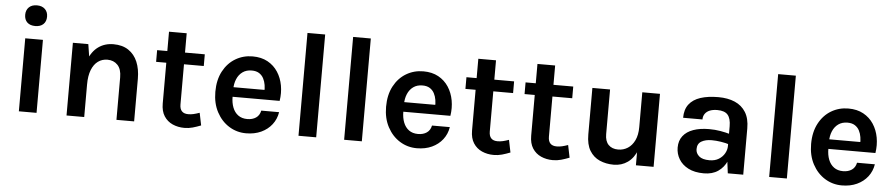

<svg xmlns="http://www.w3.org/2000/svg" viewBox="-42 -987 5934 1276"><g transform="rotate(5 2925.0 -349.0)"><path d="M162 -574Q127.5 -574 108.2 -592.2Q89 -610.5 89 -643Q89 -674 108.2 -693Q127.5 -712 162 -712Q196 -712 215.5 -693Q235 -674 235 -643Q235 -610.5 215.5 -592.2Q196 -574 162 -574ZM103 0V-487H221V0Z M754 0V-284Q754 -338 728 -365.5Q702 -393 660 -393Q624.5 -393 597.2 -373.2Q570 -353.5 554.5 -314.5Q539 -275.5 539 -217H500Q500 -311.5 523.5 -374.2Q547 -437 590 -468Q633 -499 691 -499Q751 -499 791.2 -472Q831.5 -445 851.8 -396.8Q872 -348.5 872 -284V0ZM421 0V-485H524L539 -389V0Z M1208 14Q1165 14 1129.2 -2Q1093.5 -18 1072.2 -51Q1051 -84 1051 -135V-614H1169V-139Q1169 -79 1226 -79Q1243.5 -79 1261 -83Q1278.5 -87 1301 -95L1318 -12Q1290 -1 1263.5 6.5Q1237 14 1208 14ZM983 -407V-485H1301V-407Z M1619.5 14Q1557.5 14 1506 -18Q1454.5 -50 1423.5 -108Q1392.5 -166 1392.5 -243Q1392.5 -323 1423.2 -380.5Q1454 -438 1505.5 -468.5Q1557 -499 1619.5 -499Q1677.5 -499 1719.8 -475.8Q1762 -452.5 1788 -412.8Q1814 -373 1823 -323Q1832 -273 1823.5 -220H1486.5V-284H1740L1717 -269Q1718.5 -292.5 1714.8 -316.5Q1711 -340.5 1700.5 -360.5Q1690 -380.5 1670.8 -392.8Q1651.5 -405 1621.5 -405Q1585.5 -405 1560.5 -387Q1535.5 -369 1522.5 -338Q1509.5 -307 1509.5 -268V-221Q1509.5 -180 1521.8 -148.5Q1534 -117 1558.5 -99Q1583 -81 1619.5 -81Q1654 -81 1677.5 -97Q1701 -113 1707.5 -145H1826.5Q1819 -98 1791.2 -62.2Q1763.5 -26.5 1719.8 -6.2Q1676 14 1619.5 14Z M1968.5 0V-686H2086.5V0Z M2273 0V-686H2391V0Z M2758.5 14Q2696.5 14 2645 -18Q2593.5 -50 2562.5 -108Q2531.5 -166 2531.5 -243Q2531.5 -323 2562.2 -380.5Q2593 -438 2644.5 -468.5Q2696 -499 2758.5 -499Q2816.5 -499 2858.8 -475.8Q2901 -452.5 2927 -412.8Q2953 -373 2962 -323Q2971 -273 2962.5 -220H2625.5V-284H2879L2856 -269Q2857.5 -292.5 2853.8 -316.5Q2850 -340.5 2839.5 -360.5Q2829 -380.5 2809.8 -392.8Q2790.5 -405 2760.5 -405Q2724.5 -405 2699.5 -387Q2674.5 -369 2661.5 -338Q2648.5 -307 2648.5 -268V-221Q2648.5 -180 2660.8 -148.5Q2673 -117 2697.5 -99Q2722 -81 2758.5 -81Q2793 -81 2816.5 -97Q2840 -113 2846.5 -145H2965.5Q2958 -98 2930.2 -62.2Q2902.5 -26.5 2858.8 -6.2Q2815 14 2758.5 14Z M3271.5 14Q3228.5 14 3192.8 -2Q3157 -18 3135.8 -51Q3114.5 -84 3114.5 -135V-614H3232.5V-139Q3232.5 -79 3289.5 -79Q3307 -79 3324.5 -83Q3342 -87 3364.5 -95L3381.5 -12Q3353.5 -1 3327 6.5Q3300.5 14 3271.5 14ZM3046.5 -407V-485H3364.5V-407Z M3666 14Q3623 14 3587.2 -2Q3551.5 -18 3530.2 -51Q3509 -84 3509 -135V-614H3627V-139Q3627 -79 3684 -79Q3701.5 -79 3719 -83Q3736.5 -87 3759 -95L3776 -12Q3748 -1 3721.5 6.5Q3695 14 3666 14ZM3441 -407V-485H3759V-407Z M4219.5 -487H4337.5V0H4219.5ZM3886.5 -487H4004.5V-189Q4004.5 -142 4028 -118Q4051.5 -94 4092.5 -94Q4127.5 -94 4156.2 -112.2Q4185 -130.5 4202.2 -166.2Q4219.5 -202 4219.5 -255H4251.5Q4251.5 -166 4228.5 -107.2Q4205.5 -48.5 4165 -19.8Q4124.5 9 4071.5 9Q4020 9 3978 -9.5Q3936 -28 3911.2 -68.8Q3886.5 -109.5 3886.5 -177Z M4832.5 0 4817.5 -118V-313Q4817.5 -364 4796.8 -388.5Q4776 -413 4726.5 -413Q4698 -413 4677.2 -404.8Q4656.5 -396.5 4645 -380.5Q4633.5 -364.5 4633.5 -342H4504.5Q4504.5 -397 4531 -431.8Q4557.5 -466.5 4607.2 -482.8Q4657 -499 4726.5 -499Q4789.5 -499 4836.5 -478.8Q4883.5 -458.5 4909.5 -416.5Q4935.5 -374.5 4935.5 -309V0ZM4673.5 14Q4611 14 4569.2 -7.8Q4527.5 -29.5 4506.5 -65Q4485.5 -100.5 4485.5 -142Q4485.5 -188 4509.8 -219.2Q4534 -250.5 4578.5 -266.2Q4623 -282 4683.5 -282Q4723 -282 4758.2 -276Q4793.5 -270 4828.5 -260V-191Q4801 -200 4768.5 -205Q4736 -210 4707.5 -210Q4665.5 -210 4638.5 -194.2Q4611.5 -178.5 4611.5 -142Q4611.5 -115 4633.5 -95.5Q4655.5 -76 4703.5 -76Q4740 -76 4765.5 -92Q4791 -108 4804.2 -132Q4817.5 -156 4817.5 -180H4845.5Q4845.5 -127.5 4826.2 -83.2Q4807 -39 4768.8 -12.5Q4730.5 14 4673.5 14Z M5108.5 0V-686H5226.5V0Z M5594 14Q5532 14 5480.5 -18Q5429 -50 5398 -108Q5367 -166 5367 -243Q5367 -323 5397.8 -380.5Q5428.5 -438 5480 -468.5Q5531.5 -499 5594 -499Q5652 -499 5694.2 -475.8Q5736.5 -452.5 5762.5 -412.8Q5788.5 -373 5797.5 -323Q5806.5 -273 5798 -220H5461V-284H5714.5L5691.5 -269Q5693 -292.5 5689.2 -316.5Q5685.5 -340.5 5675 -360.5Q5664.5 -380.5 5645.2 -392.8Q5626 -405 5596 -405Q5560 -405 5535 -387Q5510 -369 5497 -338Q5484 -307 5484 -268V-221Q5484 -180 5496.2 -148.5Q5508.5 -117 5533 -99Q5557.5 -81 5594 -81Q5628.5 -81 5652 -97Q5675.5 -113 5682 -145H5801Q5793.5 -98 5765.8 -62.2Q5738 -26.5 5694.2 -6.2Q5650.5 14 5594 14Z"/></g></svg>

Font: Karla ExtraLight
Style: Bold
Weight: 700
Version: Version 2.001